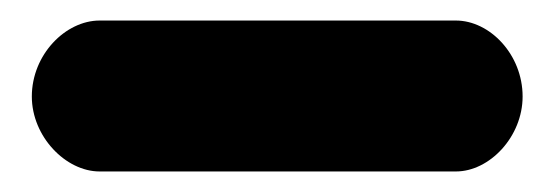

<svg xmlns="http://www.w3.org/2000/svg" viewBox="-20 -20 540 187"><path d="M77 147H424C457 147 489 113 489 74C489 33 457 0 424 0H77C44 0 11 33 11 74C11 113 44 147 77 147Z"/></svg>

Font: SN Pro Heavy
Style: Regular
Weight: 800
Designer: Tobias Whetton
Foundry: Supernotes
Version: Version 1.001;Glyphs 3.2 (3249)